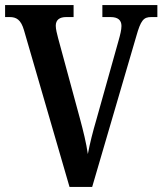

<svg xmlns="http://www.w3.org/2000/svg" viewBox="-20 -734 638 754"><path d="M74 -616 253 0H342L515 -591C533 -655 544 -667 574 -667H598V-714H382V-667H414C443 -667 457 -655 457 -632C457 -617 452 -597 446 -576L359 -266C344 -215 333 -171 325 -129C319 -171 307 -220 294 -268L208 -585C204 -601 199 -619 199 -633C199 -656 214 -667 240 -667H269V-714H0V-667H18C44 -667 62 -657 74 -616Z"/></svg>

Font: Noto Serif Tamil Condensed SemiBold
Style: Italic
Weight: 600
Width: 3
Italic angle: -12°
Designer: Indian Type Foundry, Tom Grace, and the Monotype Design Team
Foundry: Monotype Imaging Inc.
Version: Version 2.003